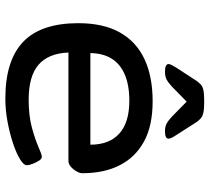

<svg xmlns="http://www.w3.org/2000/svg" viewBox="-52 -706 765 700"><g transform="rotate(90 330.0 -355.5)"><path d="M339 7Q200 7 132 -58Q64 -123 64 -259Q64 -350 97.5 -410Q131 -470 194.5 -500Q258 -530 349 -530Q438 -530 495.5 -498.5Q553 -467 582 -410Q611 -353 611 -274Q611 -264 604 -252Q597 -240 587 -231.5Q577 -223 566 -223H171Q174 -150 215.5 -114Q257 -78 343 -78Q402 -78 445.5 -90Q489 -102 516 -114Q543 -126 551 -126Q559 -126 565.5 -115.5Q572 -105 577 -92Q582 -79 582 -71Q582 -60 560 -46.5Q538 -33 502 -21Q466 -9 423.5 -1Q381 7 339 7ZM173 -303H507Q507 -372 466.5 -408.5Q426 -445 347 -445Q290 -445 251.5 -428.5Q213 -412 193.5 -381Q174 -350 173 -303ZM241 -575Q226 -575 219.5 -578.5Q213 -582 213 -588Q213 -593 217 -600Q221 -607 226 -616L275 -691Q281 -699 287.5 -705.5Q294 -712 308 -715Q322 -718 349 -718Q376 -718 390 -715Q404 -712 411 -705.5Q418 -699 424 -691L472 -616Q478 -607 481.5 -600Q485 -593 485 -588Q485 -582 479 -578.5Q473 -575 458 -575Q441 -575 430 -581Q419 -587 404 -601L350 -654L296 -601Q281 -587 269.5 -581Q258 -575 241 -575Z"/></g></svg>

Font: Asap Expanded Medium
Style: Regular
Weight: 500
Width: 7
Designer: Pablo Cosgaya
Foundry: Omnibus-Type
Version: Version 3.001